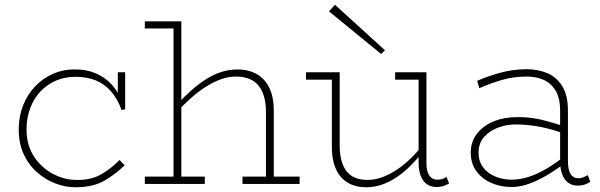

<svg xmlns="http://www.w3.org/2000/svg" viewBox="-20 -776 2532 810"><path d="M298 14Q256 14 214 -2Q172 -18 136.5 -49Q101 -80 80 -125.5Q59 -171 59 -230Q59 -285 77.5 -331.5Q96 -378 128.5 -412Q161 -446 204.5 -465Q248 -484 298 -483Q347 -483 385.5 -466Q424 -449 451.5 -419Q479 -389 494 -349L477 -358V-471H508V-315L493 -312Q475 -360 448 -391Q421 -422 383.5 -437Q346 -452 298 -452Q254 -452 216.5 -436Q179 -420 151 -390.5Q123 -361 107.5 -320Q92 -279 92 -230Q92 -164 123 -116.5Q154 -69 201.5 -43.5Q249 -18 298 -17Q363 -15 407.5 -41Q452 -67 484 -101L506 -79Q470 -43 421.5 -14.5Q373 14 298 14Z M1102 0V-303Q1102 -340 1094 -368Q1086 -396 1070.5 -415Q1055 -434 1031 -443.5Q1007 -453 975 -453Q944 -453 912 -441.5Q880 -430 848.5 -410Q817 -390 786.5 -363Q756 -336 728 -305V-336Q755 -366 784.5 -392.5Q814 -419 845.5 -439.5Q877 -460 911 -471.5Q945 -483 982 -483Q1016 -483 1044 -472.5Q1072 -462 1092.5 -440.5Q1113 -419 1124 -386.5Q1135 -354 1135 -309V0ZM591 0V-31H844V0ZM1003 0V-31H1244V0ZM745 -686V0H712V-656H591V-686Z M1524 14Q1491 14 1464 3Q1437 -8 1418.5 -29Q1400 -50 1390 -82Q1380 -114 1380 -156V-471H1413V-163Q1413 -128 1420 -101Q1427 -74 1441 -55Q1455 -36 1477.5 -26.5Q1500 -17 1531 -17Q1561 -17 1591.5 -28Q1622 -39 1652.5 -59Q1683 -79 1711.5 -106.5Q1740 -134 1765 -166V-136Q1740 -105 1712.5 -77.5Q1685 -50 1655 -29.5Q1625 -9 1592.5 2.5Q1560 14 1524 14ZM1271 -440V-471H1396V-440ZM1822 13Q1798 13 1781 1Q1764 -11 1755 -34Q1746 -57 1746 -90V-471H1779V-90Q1779 -52 1791.5 -35Q1804 -18 1823 -18Q1837 -18 1845.5 -20.5Q1854 -23 1863 -30L1875 -2Q1862 5 1850 9Q1838 13 1822 13ZM1647 -440V-471H1769V-440ZM1588 -548 1368 -728 1393 -756 1604 -564Z M2417 7Q2393 7 2376.5 -5.5Q2360 -18 2351.5 -41Q2343 -64 2343 -97V-308Q2343 -363 2323.5 -394.5Q2304 -426 2272.5 -439.5Q2241 -453 2203 -453Q2145 -453 2096.5 -438.5Q2048 -424 2002 -404L1993 -435Q2039 -455 2092 -469.5Q2145 -484 2203 -484Q2249 -484 2288.5 -467.5Q2328 -451 2352 -412.5Q2376 -374 2376 -308V-97Q2376 -60 2387 -42Q2398 -24 2421 -24Q2432 -24 2442 -28.5Q2452 -33 2460 -37L2470 -9Q2462 -3 2448.5 2Q2435 7 2417 7ZM2138 13Q2093 13 2053.5 -4Q2014 -21 1990 -53.5Q1966 -86 1966 -132Q1966 -177 1991.5 -211Q2017 -245 2061.5 -263.5Q2106 -282 2163 -282Q2219 -282 2266 -270.5Q2313 -259 2364 -242V-211Q2309 -231 2261 -240.5Q2213 -250 2163 -251Q2121 -252 2083.5 -238.5Q2046 -225 2022.5 -198.5Q1999 -172 1999 -132Q1999 -95 2018.5 -69.5Q2038 -44 2070 -31Q2102 -18 2138 -18Q2176 -18 2214 -31Q2252 -44 2290 -67Q2328 -90 2364 -119V-88Q2328 -61 2289.5 -38Q2251 -15 2212.5 -1Q2174 13 2138 13Z"/></svg>

Font: BioRhyme ExtraBold ExtraLight
Style: Regular
Weight: 250
Version: Version 1.600;gftools[0.9.33]